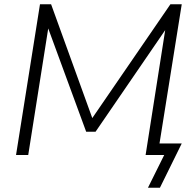

<svg xmlns="http://www.w3.org/2000/svg" viewBox="-20 -725 903 898"><path d="M672 153 748 0H661L757 -612L769 -608L427 -109H383L196 -618L210 -620L112 0H55L167 -705H219L421 -147L396 -150L777 -705H830L726 -54H830L728 153Z"/></svg>

Font: Nunito Sans 12pt Light
Style: Italic
Weight: 300
Italic angle: -9°
Designer: Vernon Adams
Foundry: Vernon Adams
Version: Version 3.101;gftools[0.9.27]